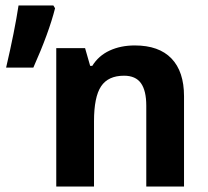

<svg xmlns="http://www.w3.org/2000/svg" viewBox="-20 -683 763 703"><path d="M653.8 0H515.6V-295.9Q515.6 -351.1 496.1 -378.4Q476.6 -405.8 434.1 -405.8Q376 -405.8 350.1 -366.9Q324.2 -328.1 324.2 -238.8V0H186V-506.8H291.5L310.1 -441.9H317.9Q340.8 -479 381.3 -497.8Q421.9 -516.6 473.6 -516.6Q562 -516.6 607.9 -468.8Q653.8 -420.9 653.8 -330.6ZM175.3 -663.1 181.6 -652.8Q159.2 -563.5 102.1 -435.5H2.4Q33.7 -569.8 47.9 -663.1Z"/></svg>

Font: Bpm'online Open Sans
Style: Bold
Weight: 700
Foundry: Ascender Corporation
Version: Version 1.10